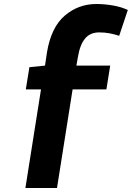

<svg xmlns="http://www.w3.org/2000/svg" viewBox="-20 -730 679 960"><path d="M343 -283 265 210H107L185 -283H109L127 -394L205 -402L215 -469Q236 -594 304 -652Q372 -710 462 -710Q503 -710 545.5 -702.5Q588 -695 619 -680L576 -551Q551 -559 527.5 -563.5Q504 -568 476 -568Q431 -568 405.5 -537.5Q380 -507 370 -447L362 -402H531L512 -283Z"/></svg>

Font: Georama
Style: Bold Italic
Weight: 700
Italic angle: -9°
Designer: Jean-Baptiste Levee
Foundry: Production Type
Version: Version 1.000